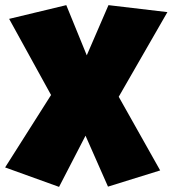

<svg xmlns="http://www.w3.org/2000/svg" viewBox="-42 -732 675 751"><path d="M612.8 -684.6 422.4 -353.5 584.5 -65.4 380.4 -2 292.5 -201.2 189 -1 -22 -77.1 157.7 -360.4 -6.3 -658.2 217.3 -711.9 297.4 -515.6 382.3 -711.9Z"/></svg>

Font: Luckiest Guy RUS-BEL-UKR
Style: Regular
Weight: 400
Designer: Astigmatic (AOETI)
Foundry: Astigmatic (AOETI)
Version: Version 1.00 March 11, 2019, initial release